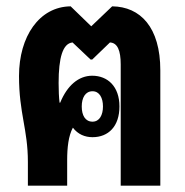

<svg xmlns="http://www.w3.org/2000/svg" viewBox="-20 -586 584 606"><path d="M68 0H192V-81C192 -120 196 -157 210 -183C226 -162 248 -153 272 -153C322 -153 357 -187 357 -250C357 -313 320 -347 271 -347C228 -347 192 -316 170 -262H168C166 -279 165 -299 165 -324C165 -404 178 -449 209 -452L266 -398H271L327 -452C351 -451 361 -426 361 -383V0H486V-364C486 -500 423 -565 334 -566L268 -503L203 -566C104 -565 40 -471 40 -346C40 -228 68 -178 68 -75ZM272 -202C249 -202 238 -222 238 -250C238 -277 249 -298 272 -298C294 -298 305 -277 305 -250C305 -223 294 -202 272 -202Z"/></svg>

Font: Noto Sans Thai Looped ExtraCondensed
Style: Bold
Weight: 700
Width: 2
Designer: Sasikarn Vongin, Ben Mitchell
Foundry: The Fontpad Ltd
Version: Version 1.001